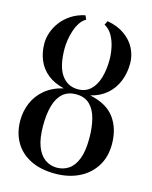

<svg xmlns="http://www.w3.org/2000/svg" viewBox="-122 -894 779 985"><g transform="rotate(15 267.0 -401.0)"><path d="M266 11Q190 11 135.8 -16Q81.5 -43 52.8 -92.2Q24 -141.5 24 -207Q24 -256.5 42.8 -300.8Q61.5 -345 100 -377.2Q138.5 -409.5 197 -423.5Q145.5 -435.5 110.8 -463Q76 -490.5 58.5 -531Q41 -571.5 41 -621.5Q41 -649 51 -678.8Q61 -708.5 81.2 -735.8Q101.5 -763 133 -784Q164.5 -805 207.5 -814.5L217 -793.5Q198.5 -783.5 185.2 -763.2Q172 -743 163.8 -718Q155.5 -693 151.8 -668Q148 -643 148 -623.5Q148 -529 180 -483.2Q212 -437.5 267.5 -437.5Q308 -437.5 334.2 -462Q360.5 -486.5 373.2 -529.2Q386 -572 386 -626.5Q386 -656.5 379.2 -689.5Q372.5 -722.5 357 -750.5Q341.5 -778.5 314.5 -793.5L325 -814.5Q381 -804.5 418.5 -777.2Q456 -750 474.5 -712.8Q493 -675.5 493 -634.5Q493 -583 475.2 -539.5Q457.5 -496 423 -466Q388.5 -436 337.5 -423.5Q428 -405 469 -348.8Q510 -292.5 510 -210Q510 -141.5 478.2 -91.8Q446.5 -42 391.5 -15.5Q336.5 11 266 11ZM266.5 -21Q302.5 -21 330.2 -40Q358 -59 374 -100.2Q390 -141.5 390 -210Q390 -267 378.2 -312.5Q366.5 -358 339.5 -384.2Q312.5 -410.5 266.5 -410.5Q224.5 -410.5 197.2 -387Q170 -363.5 157 -319Q144 -274.5 144 -212Q144 -144 160.2 -102Q176.5 -60 204.5 -40.5Q232.5 -21 266.5 -21Z"/></g></svg>

Font: Merriweather 120pt Medium
Style: Regular
Weight: 500
Version: Version 2.100